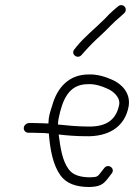

<svg xmlns="http://www.w3.org/2000/svg" viewBox="-20 -756 552 771"><path d="M308.2 -536 316.1 -545C338.9 -570.9 360.2 -592.1 387.7 -617C411.2 -638.3 437 -667.9 461 -687L477.6 -702C481.9 -705.3 484.4 -709.8 485 -715.5C486.6 -730.7 468.2 -743.3 453.5 -730L437 -716C425.3 -706 413.1 -694 400.3 -680C363.2 -642.7 319.5 -608.6 287.6 -569L279.6 -559C261.4 -539.6 291.2 -515.3 308.2 -536ZM212.8 -256C213.1 -265.3 214 -273.3 215.3 -280C230 -351.5 253.9 -418 332.8 -418C361.1 -419.7 390.7 -409.5 410.9 -400C433.4 -390.9 466.5 -364.1 457.8 -332C444 -267.9 398.1 -245.1 327 -248C291.5 -248 247.3 -252.3 212.8 -256ZM75.5 -243C74.4 -232.4 82.8 -223 93.4 -223H109.4C120.7 -223 133 -222.7 146.3 -222C154.9 -222 164.9 -221.3 176.1 -220C181.3 -153.5 193.1 -92.5 223.3 -51C246.4 -19.7 283.9 -5 339.5 -5C378.4 -6.8 393.3 -12.8 414.3 -41L428.2 -59C444.9 -79.4 414.2 -101.4 398.5 -81L383.5 -62C370.7 -44.3 367.2 -45.5 342.6 -44C302.2 -44 273 -53 256 -76C230.3 -110.2 222.6 -161.6 215.6 -216C246.8 -211.9 290.9 -209 321.9 -209C414.6 -205.8 480.8 -245.2 496.4 -328C506.3 -382.5 467.3 -420.3 429.7 -436C405.1 -447.2 370.4 -458.6 335.9 -457C255.7 -457 209.3 -403.1 189.9 -333C181 -305.8 175.2 -289.3 174.3 -260C166.3 -260.7 159 -261 152.4 -261C137.8 -261.7 124.8 -262 113.5 -262H97.5C86.9 -262 76.6 -253.6 75.5 -243Z"/></svg>

Font: Just Breathe
Style: Obl2
Weight: 400
Foundry: Cannot Into Space Fonts
Version: Version 0.72